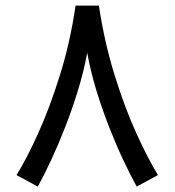

<svg xmlns="http://www.w3.org/2000/svg" viewBox="-20 -653 629 692"><path d="M252.4 -632.8H336.4Q356.4 -500 393.1 -382.1Q429.7 -264.2 471.9 -171.6Q514.2 -79.1 549.3 -22L472.7 19.5Q450.7 -20 424.8 -75Q398.9 -129.9 373.5 -194.6Q348.1 -259.3 327.1 -327.9Q306.2 -396.5 294.4 -462.9Q282.2 -396.5 261.2 -327.9Q240.2 -259.3 214.8 -194.6Q189.5 -129.9 163.8 -75Q138.2 -20 116.2 19.5L39.6 -22Q75.2 -79.1 117.2 -171.6Q159.2 -264.2 196 -382.1Q232.9 -500 252.4 -632.8Z"/></svg>

Font: Vazirmatn RD UI
Style: Regular
Weight: 400
Designer: Saber Rastikerdar
Foundry: Saber Rastikerdar
Version: Version 33.003